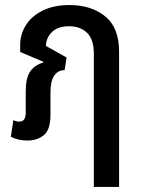

<svg xmlns="http://www.w3.org/2000/svg" viewBox="-20 -548 559 761"><path d="M89 9Q52 9 23 -6L33 -72Q38 -69 44.5 -67.5Q51 -66 57 -66Q82 -66 82 -102V-184Q82 -239 99.5 -264.5Q117 -290 151 -300L152 -303L60 -342V-371Q60 -412 82.5 -448Q105 -484 149 -506Q193 -528 256 -528Q341 -528 396.5 -483.5Q452 -439 452 -343V193H352V-334Q352 -392 325 -418Q298 -444 254 -444Q210 -444 186.5 -421.5Q163 -399 162 -366L244 -320L236 -270Q210 -270 195 -248.5Q180 -227 180 -180V-93Q180 -34 154 -12.5Q128 9 89 9Z"/></svg>

Font: Noto Sans Thai UI Cond Med
Style: Regular
Weight: 500
Width: 3
Designer: Monotype Design Team
Foundry: Monotype Imaging Inc.
Version: Version 2.000; ttfautohint (v1.8.4.7-5d5b)